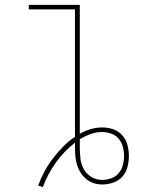

<svg xmlns="http://www.w3.org/2000/svg" viewBox="-20 -755 640 794"><path d="M157 19 138 12Q149 -18 164 -46Q179 -74 198.5 -99.5Q218 -125 240.5 -148Q263 -171 290 -189Q290 -192 290 -195Q290 -198 290 -201V-716H99V-735H310V-202Q331 -214 355 -221Q379 -228 403 -228Q426 -228 448 -220.5Q470 -213 485.5 -195.5Q501 -178 507 -155.5Q513 -133 513 -110Q513 -87 507 -64Q501 -41 485.5 -24Q470 -7 447.5 0.5Q425 8 402 8Q382 8 363.5 1Q345 -6 331 -19.5Q317 -33 308 -50.5Q299 -68 295 -87Q291 -106 290.5 -125.5Q290 -145 290 -165Q244 -129 210.5 -82Q177 -35 157 19ZM402 -11Q421 -11 439.5 -17.5Q458 -24 470.5 -38.5Q483 -53 488 -72Q493 -91 493 -110Q493 -129 488 -148Q483 -167 470.5 -181.5Q458 -196 439.5 -202.5Q421 -209 402 -209Q377 -209 354 -200.5Q331 -192 310 -179Q310 -171 310 -163Q310 -155 310 -147Q310 -123 312.5 -100Q315 -77 326 -56.5Q337 -36 357.5 -23.5Q378 -11 402 -11Z"/></svg>

Font: Iosevka Slab Thin Extended
Style: Regular
Weight: 100
Width: 7
Monospace: yes
Designer: Belleve Invis
Foundry: Belleve Invis
Version: Version 11.1.1; ttfautohint (v1.8.3)